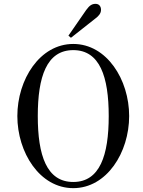

<svg xmlns="http://www.w3.org/2000/svg" viewBox="-20 -958 740 996"><path d="M335 -773 348 -762 476 -863C492 -875 504 -889 504 -907C504 -925 494 -938 476 -938C458 -938 445 -931 427 -906ZM176 -356C176 -560 222 -698 360 -698C498 -698 544 -560 544 -356C544 -152 498 -14 360 -14C222 -14 176 -152 176 -356ZM70 -356C70 -167 186 18 360 18C534 18 650 -167 650 -356C650 -545 534 -730 360 -730C186 -730 70 -545 70 -356Z"/></svg>

Font: Old Standard
Style: Regular
Weight: 400
Designer: Alexey Kryukov <alexios@thessalonica.org.ru>
Version: Version 2.0